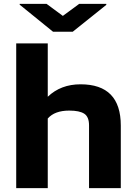

<svg xmlns="http://www.w3.org/2000/svg" viewBox="-20 -975 710 995"><path d="M64 0V-750H227.5V-473.6Q294.9 -538.1 397.5 -538.1Q606 -538.1 606 -324.2V0H441.4V-325.2Q441.4 -369.6 416.7 -385.7Q392.1 -401.9 338.9 -401.9Q263.2 -401.9 227.5 -360.8V0ZM82 -950.7V-955.1H221.2L305.7 -892.6L390.6 -955.1H530.8V-949.7L356.9 -810.5H254.9Z"/></svg>

Font: Bert Sans Black
Style: Regular
Weight: 900
Designer: Christian Robertson, Adam Twardoch, & Cristiano Sobral
Foundry: Google
Version: Version 12.135;January 10, 2020;FontCreator 12.0.0.2547 64-b